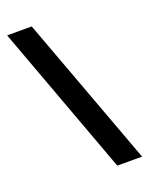

<svg xmlns="http://www.w3.org/2000/svg" viewBox="-137 -790 673 866"><g transform="rotate(-20 199.5 -357.0)"><path d="M125 -718 392 4H273L7 -718Z"/></g></svg>

Font: Noto Sans Khmer SemiBold
Style: Regular
Weight: 600
Version: Version 2.003